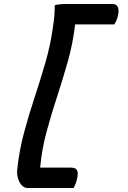

<svg xmlns="http://www.w3.org/2000/svg" viewBox="-20 -780 640 961"><path d="M348 161H118Q101 161 88.5 147Q76 133 70 112Q64 91 66 70Q76 -26 100 -115Q124 -204 152.5 -290.5Q181 -377 206.5 -464Q232 -551 245 -644Q250 -676 252 -702.5Q254 -729 254 -754Q277 -760 312 -760H543Q564 -760 570.5 -743Q577 -726 569 -696Q563 -674 552 -658H356Q345 -563 319.5 -472.5Q294 -382 265 -294Q236 -206 212.5 -118.5Q189 -31 181 59H336Q359 59 366 73Q373 87 364 122Q358 145 348 161Z"/></svg>

Font: Recursive Mn Csl St Med
Style: Italic
Weight: 500
Italic angle: -15°
Monospace: yes
Version: Version 1.079;hotconv 1.0.112;makeotfexe 2.5.65598; ttfautoh